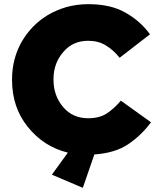

<svg xmlns="http://www.w3.org/2000/svg" viewBox="-20 -734 771 927"><path d="M379.9 172.9Q393.6 132.8 435.5 11.7Q536.1 4.9 599.6 -38.1Q663.1 -81.1 709 -143.6Q660.2 -178.7 563.5 -248Q531.2 -210 496.1 -186.5Q460 -163.1 405.3 -163.1Q331.1 -163.1 285.2 -216.8Q238.3 -271.5 238.3 -349.6Q238.3 -350.6 238.3 -351.6Q238.3 -428.7 285.2 -482.4Q331.1 -537.1 405.3 -537.1Q455.1 -537.1 491.2 -514.6Q528.3 -492.2 557.6 -455.1Q606.4 -492.2 704.1 -568.4Q657.2 -632.8 585.9 -672.9Q514.6 -713.9 407.2 -713.9Q351.6 -713.9 301.8 -700.2Q251 -685.5 209 -660.2Q130.9 -612.3 84 -531.2Q38.1 -449.2 38.1 -349.6Q38.1 -349.6 38.1 -347.7Q38.1 -215.8 114.3 -121.1Q191.4 -25.4 307.6 2.9Q282.2 38.1 230.5 109.4Q267.6 125 379.9 172.9Z"/></svg>

Font: Big-Shock
Style: Black
Weight: 400